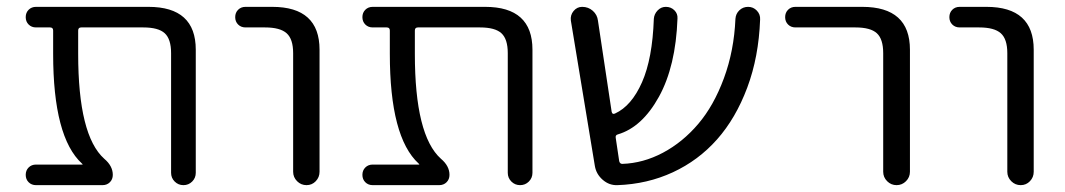

<svg xmlns="http://www.w3.org/2000/svg" viewBox="-20 -540 3105 560"><path d="M220 -60Q221 -60 221 -61L219 -63Q135 -140 135 -383V-451Q135 -460 126 -460H85Q72 -460 63.5 -468.5Q55 -477 55 -490Q55 -503 63.5 -511.5Q72 -520 85 -520H413Q551 -520 551 -395V-36Q551 -21 540.5 -10.5Q530 0 515 0Q500 0 489.5 -10.5Q479 -21 479 -36V-385Q479 -426 460.5 -443Q442 -460 398 -460H217Q208 -460 208 -451V-383Q208 -145 284 -77Q309 -56 309 -30Q309 -17 300.5 -8.5Q292 0 279 0H85Q72 0 63.5 -8.5Q55 -17 55 -30Q55 -43 63.5 -51.5Q72 -60 85 -60Z M696 -460Q683 -460 674.5 -468.5Q666 -477 666 -490Q666 -503 674.5 -511.5Q683 -520 696 -520H774Q912 -520 912 -395V-39Q912 -23 901 -11.5Q890 0 874 0Q858 0 846.5 -11.5Q835 -23 835 -39V-385Q835 -426 816 -443Q797 -460 753 -460Z M1202 -60Q1203 -60 1203 -61L1201 -63Q1117 -140 1117 -383V-451Q1117 -460 1108 -460H1067Q1054 -460 1045.5 -468.5Q1037 -477 1037 -490Q1037 -503 1045.5 -511.5Q1054 -520 1067 -520H1395Q1533 -520 1533 -395V-36Q1533 -21 1522.5 -10.5Q1512 0 1497 0Q1482 0 1471.5 -10.5Q1461 -21 1461 -36V-385Q1461 -426 1442.5 -443Q1424 -460 1380 -460H1199Q1190 -460 1190 -451V-383Q1190 -145 1266 -77Q1291 -56 1291 -30Q1291 -17 1282.5 -8.5Q1274 0 1261 0H1067Q1054 0 1045.5 -8.5Q1037 -17 1037 -30Q1037 -43 1045.5 -51.5Q1054 -60 1067 -60Z M1715 -56 1645 -480Q1643 -496 1653 -508Q1663 -520 1678 -520Q1696 -520 1709 -508.5Q1722 -497 1724 -480L1764 -214Q1766 -205 1774 -209Q1822 -231 1852.5 -300Q1883 -369 1887 -485Q1888 -499 1898 -509.5Q1908 -520 1922 -520Q1937 -520 1947 -510Q1957 -500 1956 -486Q1951 -347 1902 -258Q1853 -169 1782 -148Q1774 -146 1776 -137L1786 -70Q1788 -62 1795 -62Q1856 -64 1913.5 -94.5Q1971 -125 2016.5 -178.5Q2062 -232 2091.5 -312Q2121 -392 2125 -485Q2126 -500 2136.5 -510Q2147 -520 2162 -520Q2177 -520 2187.5 -509Q2198 -498 2197 -483Q2193 -374 2159.5 -284.5Q2126 -195 2071.5 -133.5Q2017 -72 1942.5 -37.5Q1868 -3 1781 0Q1757 1 1738 -15.5Q1719 -32 1715 -56Z M2300 -460Q2287 -460 2278.5 -468.5Q2270 -477 2270 -490Q2270 -503 2278.5 -511.5Q2287 -520 2300 -520H2495Q2634 -520 2634 -395V-39Q2634 -23 2622.5 -11.5Q2611 0 2595 0Q2579 0 2567.5 -11.5Q2556 -23 2556 -39V-385Q2556 -426 2537.5 -443Q2519 -460 2475 -460Z M2779 -460Q2766 -460 2757.5 -468.5Q2749 -477 2749 -490Q2749 -503 2757.5 -511.5Q2766 -520 2779 -520H2857Q2995 -520 2995 -395V-39Q2995 -23 2984 -11.5Q2973 0 2957 0Q2941 0 2929.5 -11.5Q2918 -23 2918 -39V-385Q2918 -426 2899 -443Q2880 -460 2836 -460Z"/></svg>

Font: Rounded Mplus 1c
Style: Regular
Weight: 400
Version: Version 1.059.20150529